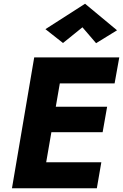

<svg xmlns="http://www.w3.org/2000/svg" viewBox="-20 -1007 658 1027"><path d="M152 0H498L522 -139H176ZM248 -561H593L618 -700H273ZM203 -300H529L553 -436H227ZM163 -700 44 0H203L324 -700ZM421 -861 494 -776 606 -845 435 -987 223 -851 317 -777Z"/></svg>

Font: Jost
Style: Bold Italic
Weight: 700
Italic angle: -5°
Version: Version 3.710